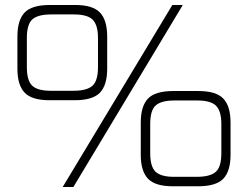

<svg xmlns="http://www.w3.org/2000/svg" viewBox="-20 -752 997 772"><path d="M50 -476V-605Q50 -671 79 -701.5Q108 -732 181 -732H282Q353 -732 382 -701.5Q411 -671 411 -605V-476Q411 -410 382 -379.5Q353 -349 280 -349H179Q108 -349 79 -379.5Q50 -410 50 -476ZM673 -732H715L275 0H232ZM275 -387Q329 -387 351.5 -407Q374 -427 374 -482V-599Q374 -651 353 -672.5Q332 -694 277 -694H186Q133 -694 110.5 -674.5Q88 -655 88 -599V-482Q88 -428 109.5 -407.5Q131 -387 184 -387ZM546 -130V-259Q546 -325 575 -355.5Q604 -386 677 -386H778Q849 -386 878 -355.5Q907 -325 907 -259V-130Q907 -64 878 -33.5Q849 -3 776 -3H675Q604 -3 575 -33.5Q546 -64 546 -130ZM771 -41Q825 -41 847.5 -61Q870 -81 870 -136V-253Q870 -305 849 -326.5Q828 -348 773 -348H682Q629 -348 606.5 -328.5Q584 -309 584 -253V-136Q584 -82 605.5 -61.5Q627 -41 680 -41Z"/></svg>

Font: Exo Light
Style: Regular
Weight: 300
Designer: Natanael Gama
Foundry: Natanael Gama
Version: Version 1.500; ttfautohint (v1.6)